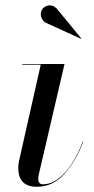

<svg xmlns="http://www.w3.org/2000/svg" viewBox="-20 -705 360 735"><path d="M121 10Q86 10 68 -7.8Q50 -25.5 50 -63Q50 -67 50.5 -73.8Q51 -80.5 52 -85L136 -457.5H65V-460H227L128.5 -37Q127.5 -32 127 -27.2Q126.5 -22.5 126.5 -18.5Q126.5 -10.5 130.8 -5Q135 0.5 144.5 0.5Q174.5 0.5 203 -20.8Q231.5 -42 255.5 -79.2Q279.5 -116.5 297.5 -164L299 -163Q270.5 -88 226.2 -39Q182 10 121 10ZM290 -556.5 154 -618.5Q146 -623.5 141.2 -631.8Q136.5 -640 136.2 -649.8Q136 -659.5 140.5 -667.5Q144 -673.5 150.2 -678Q156.5 -682.5 164.2 -684Q172 -685.5 180.2 -683Q188.5 -680.5 196.5 -673L291.5 -557.5Z"/></svg>

Font: Bodoni Moda 72pt
Style: Italic
Weight: 400
Italic angle: -13°
Designer: Owen Earl
Foundry: indestructible type
Version: Version 2.005